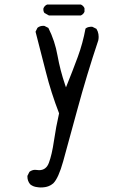

<svg xmlns="http://www.w3.org/2000/svg" viewBox="-20 -824 540 841"><path d="M112.3 -16.6Q125 -6.3 142.1 -4.4Q150.9 -2.9 158.2 -2.9Q179.2 -2.9 193.4 -8.8Q203.6 -12.7 211.4 -19.5L213.9 -21.5Q236.3 -44.4 256.6 -116.9Q276.9 -189.5 318.4 -342.8Q359.9 -496.1 410.6 -647.5Q412.1 -655.8 412.1 -662.4Q412.1 -668.9 411.1 -674.8Q409.2 -687 402.3 -697.8L384.8 -706.5Q381.8 -707 378.9 -707Q376 -707 372.1 -706.1Q362.3 -705.1 354.5 -698.7Q342.8 -634.8 320.8 -575Q298.8 -515.1 269 -441.4L265.1 -452.6Q243.7 -515.6 231.9 -580.6Q220.7 -644.5 191.9 -701.7L174.8 -710.4Q172.4 -710.9 169.9 -710.9Q154.3 -710.9 144 -702.1L135.7 -685.1Q158.7 -597.2 181.2 -507.8Q203.6 -418.5 238.8 -327.6Q225.1 -267.6 216.3 -207Q207.5 -146.5 194.3 -111.3Q182.6 -78.6 150.9 -78.6Q146 -78.6 140.1 -79.6Q137.2 -80.1 132.6 -80.1Q127.9 -80.1 121.6 -78.1Q115.2 -76.2 108.9 -71.3L100.1 -53.7Q100.1 -51.3 100.1 -49.8Q100.1 -31.2 112.3 -16.6ZM350.1 -788.1Q345.2 -799.3 334 -804.2H186.5Q175.3 -799.3 170.4 -788.1Q169.9 -785.2 169.9 -783.2Q169.9 -773.4 174.8 -767.1L194.3 -756.3H334Q345.2 -761.2 350.1 -772.5Z"/></svg>

Font: Bakudai
Style: Light
Weight: 300
Version: Version 1.48